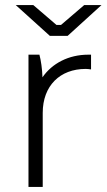

<svg xmlns="http://www.w3.org/2000/svg" viewBox="-20 -735 419 755"><path d="M42 -715 176 -594H246L379 -715H311L220 -637H202L111 -715ZM92 0H148V-291C148 -398 216 -464 317 -464C323 -464 332 -463 338 -462V-520H327C250 -520 185 -486 147 -431C146 -464 141 -498 135 -520H92Z"/></svg>

Font: Fixel Display Light
Style: Regular
Weight: 300
Designer: AlfaBravo + MacPaw
Foundry: Kyrylo Tkachov, Marchela Mozhyna, Serhii Makarenko, Maria Weinstein, Zakhar Kryvoshyya
Version: Version 1.211